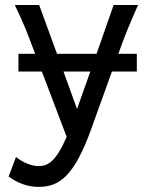

<svg xmlns="http://www.w3.org/2000/svg" viewBox="-20 -518 587 768"><path d="M434.6 -498C434.6 -498 402.3 -406.2 366.2 -302.7H208L136.7 -498H39.1C76.7 -421.9 95.2 -369.6 112.3 -324.7L120.6 -302.7H53.7V-231.9H147.5L246.6 29.3C204.6 127.4 171.9 146.5 134.3 146.5C102.1 146.5 64.5 127 43.9 109.9L14.6 188C50.3 214.4 89.8 229.5 134.3 229.5C217.3 229.5 276.4 187 344.2 0L427.7 -231.9H527.3V-302.7H453.6L461.4 -324.7C477.5 -370.1 498.5 -422.4 532.2 -498ZM288.1 -82 233.9 -231.9H341.3C321.8 -176.3 302.7 -122.6 288.1 -82Z"/></svg>

Font: Andika
Style: Regular
Weight: 400
Designer: Victor Gaultney, Annie Olsen, Julie Remington, Don Collingsworth, Eric Hays
Foundry: SIL International
Version: Version 1.000